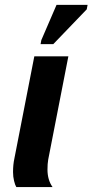

<svg xmlns="http://www.w3.org/2000/svg" viewBox="-20 -756 374 776"><path d="M171.9 -70.8Q171.9 -28.8 192.4 0H45.9Q41 -7.8 36.9 -24.7Q32.7 -41.5 32.7 -60.5Q32.7 -90.8 38.1 -115.2L118.7 -528.3H256.3L174.8 -110.8Q171.9 -94.2 171.9 -70.8ZM330.6 -718.3 195.3 -577.6H144L147 -593.8L208.5 -736.3H334Z"/></svg>

Font: Arimo
Style: Italic
Weight: 400
Italic angle: -12°
Designer: Steve Matteson
Foundry: Monotype Imaging Inc.
Version: Version 1.33